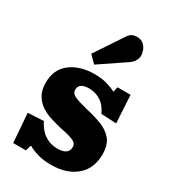

<svg xmlns="http://www.w3.org/2000/svg" viewBox="-200 -921 926 1038"><g transform="rotate(30 263.0 -402.0)"><path d="M51 14 37 -167 135 -172Q158 -125 193 -102Q228 -79 271 -79Q308 -79 324.5 -92Q341 -105 341 -128Q341 -151 316 -162Q291 -173 231 -185Q201 -192 168 -202Q135 -212 106 -230.5Q77 -249 58.5 -279.5Q40 -310 40 -357Q40 -441 98.5 -485Q157 -529 248 -529Q292 -529 326 -519Q360 -509 381 -497L389 -529H470L480 -356L385 -361Q365 -406 332 -426.5Q299 -447 261 -447Q197 -447 197 -404Q197 -381 221 -369.5Q245 -358 302 -344Q356 -332 401 -315Q446 -298 473 -265.5Q500 -233 500 -174Q500 -85 441.5 -35.5Q383 14 286 14Q238 14 202.5 3.5Q167 -7 141 -22L130 14ZM218 -572 175 -615 288 -785Q302 -806 315 -812Q328 -818 344 -818Q370 -818 385.5 -804.5Q401 -791 407.5 -772.5Q414 -754 414 -741Q414 -725 405 -708.5Q396 -692 375 -678Z"/></g></svg>

Font: Literata 12pt ExtraBold
Style: Regular
Weight: 800
Designer: Latin by Veronika Burian and Jose Scaglione. Greek by Irene Vlachou. Cyrillic by Vera Evstafieva.
Foundry: TypeTogether
Version: Version 3.002